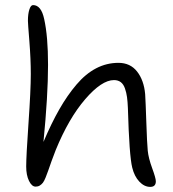

<svg xmlns="http://www.w3.org/2000/svg" viewBox="-20 -687 682 755"><path d="M570.8 47.9Q547.4 47.9 527.8 27.1Q508.3 6.3 500 -27.8Q488.3 -73.7 482.9 -262.2Q481.9 -287.1 479.5 -304.9Q477.1 -322.8 471.4 -339.1Q465.8 -355.5 455.1 -363.8Q444.3 -372.1 428.2 -372.1Q379.9 -372.1 315.2 -297.1Q250.5 -222.2 199.2 -97.2Q190.9 -76.7 182.6 -53.2Q174.3 -29.8 169.7 -16.4Q165 -2.9 159.4 11Q153.8 24.9 148.7 31.5Q143.6 38.1 136.5 42.5Q129.4 46.9 120.1 46.9Q105 46.9 94 24.2Q83 1.5 83 -32.2Q83 -71.8 92 -202.1Q101.1 -332.5 101.1 -396Q101.1 -454.6 95.5 -524.9Q89.8 -595.2 89.8 -605Q89.8 -632.3 95.5 -649.7Q101.1 -667 109.9 -667Q142.1 -667 153.8 -611.8Q168.9 -543.9 168.9 -432.1Q168.9 -311 150.9 -128.9Q182.1 -202.6 213.4 -257.3Q244.6 -312 280.8 -354.5Q316.9 -397 358.2 -418.5Q399.4 -439.9 445.8 -439.9Q492.2 -439.9 519 -405.8Q545.9 -371.6 550.8 -316.9Q552.7 -287.6 555.4 -205.8Q558.1 -124 561 -94.2Q564 -64.9 578.4 -25.6Q592.8 13.7 592.8 25.9Q592.8 47.9 570.8 47.9Z"/></svg>

Font: Shantell Sans Bouncy
Style: Regular
Weight: 300
Designer: Stephen Nixon, Anya Danilova, Shantell Martin
Foundry: Arrow Type
Version: Version 1.006;[9816181b4]